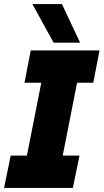

<svg xmlns="http://www.w3.org/2000/svg" viewBox="-33 -929 512 949"><path d="M20 -160H100L171 -520H88L119 -680H459L428 -520H348L277 -160H360L327 0H-13ZM127 -909H273L363 -718H232Z"/></svg>

Font: Teachers ExtraBold
Style: Italic
Weight: 800
Designer: Alfredo Marco Pradil & Chank Diesel
Version: Version 0.009